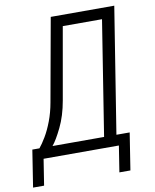

<svg xmlns="http://www.w3.org/2000/svg" viewBox="-121 -801 815 1012"><g transform="rotate(-10 286.5 -295.0)"><path d="M-27 140 4 -58H42Q58 -77 78 -110.5Q98 -144 115 -189Q132 -234 141 -285L221 -730H561L454 -58H525L494 140H435L457 0H54L32 140ZM112 -58H388L485 -671H275L207 -285Q193 -205 163.5 -144.5Q134 -84 112 -58Z"/></g></svg>

Font: NKDuy Mono ExtraLight
Style: Italic
Weight: 200
Italic angle: -9°
Monospace: yes
Designer: NKDuy
Foundry: NKDuy
Version: Version 2.251; ttfautohint (v1.8.4.7-5d5b)